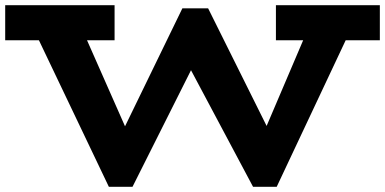

<svg xmlns="http://www.w3.org/2000/svg" viewBox="-25 -706 1482 739"><path d="M-5 -551V-686H416V-551ZM394 13 100 -603H287L514 -89L456 13ZM418 13 378 -59 677 -674H741L767 -549L485 13ZM949 13 652 -545 712 -674H776L1067 -89L1011 13ZM972 13 932 -59 1164 -603H1330L1040 13ZM1037 -551V-686H1437V-551Z"/></svg>

Font: BioRhyme SemiExpanded ExtraBold
Style: Regular
Weight: 800
Width: 6
Designer: Aoife Mooney
Foundry: Aoife Mooney Type
Version: Version 1.600;gftools[0.9.33]